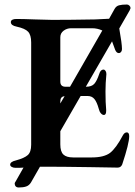

<svg xmlns="http://www.w3.org/2000/svg" viewBox="-20 -738 598 850"><path d="M554 -692 508 -612Q520 -544 520 -521Q520 -513 516 -508Q512 -503 506 -503Q496 -503 490 -517L476 -555L360 -354H361Q386 -354 397.5 -367Q409 -380 419 -410Q425 -430 438 -430Q443 -430 447 -424.5Q451 -419 451 -410Q447 -370 447 -333Q447 -282 450 -252V-247Q450 -229 440 -229Q433 -229 426.5 -236.5Q420 -244 417 -257Q409 -286 398 -299.5Q387 -313 368 -313H337L247 -157V-99Q247 -67 260.5 -54Q274 -41 304 -41H386Q440 -41 467 -61Q494 -82 524 -139Q531 -152 542 -152Q552 -151 552 -135Q552 -103 521 -10Q515 4 501 4L381 2Q253 0 180 0H157L117 70Q109 83 96 87.5Q83 92 63 92Q54 92 49.5 87Q45 82 45 74Q45 73 46 70.5Q47 68 50 64L84 4Q73 5 49 5Q39 5 32 1Q25 -3 25 -9Q25 -22 51 -28Q88 -38 103 -51.5Q118 -65 118 -97V-550Q118 -583 104.5 -597.5Q91 -612 54 -620Q28 -625 28 -640Q28 -647 34.5 -650.5Q41 -654 52 -654Q82 -654 134 -652Q186 -650 211 -650Q291 -650 401 -652L463 -655L487 -698Q494 -711 507 -714.5Q520 -718 542 -718Q548 -718 553 -713Q558 -708 558 -702ZM290 -354 433 -603Q411 -613 388 -613H295Q276 -613 261.5 -602Q247 -591 247 -573V-377Q247 -354 270 -354ZM247 -280 266 -312Q247 -311 247 -289Z"/></svg>

Font: EB Garamond SemiBold
Style: Regular
Weight: 600
Designer: Georg Duffner and Octavio Pardo
Foundry: Georg Duffner
Version: Version 1.000